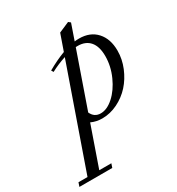

<svg xmlns="http://www.w3.org/2000/svg" viewBox="-311 -649 952 1035"><g transform="rotate(-30 165.0 -131.5)"><path d="M170.9 11.2Q133.3 11.2 102.5 -3.4L16.1 244.6H91.3L83 269H-121.6L-113.3 244.6H-57.1L160.2 -376.5Q111.8 -360.8 67.9 -337.4L60.1 -350.6Q118.2 -383.8 169.4 -402.8L204.6 -503.4L270 -531.7L282.7 -521.5L248.5 -422.9Q260.7 -424.8 276.4 -424.8Q345.2 -424.8 384.5 -381.3Q423.8 -337.9 423.8 -265.1Q423.8 -211.9 402.8 -161.1Q381.8 -110.4 347.7 -72.5Q313.5 -34.7 266.8 -11.7Q220.2 11.2 170.9 11.2ZM250 -394Q242.2 -394 238.3 -393.6L120.1 -54.7Q137.2 -16.6 177.2 -16.6Q216.8 -16.6 257.3 -53Q297.9 -89.4 325 -149.7Q352.1 -210 352.1 -272.5Q352.1 -332 325.7 -363Q299.3 -394 250 -394Z"/></g></svg>

Font: Elstob 18pt
Style: Italic
Weight: 400
Italic angle: -20°
Designer: Peter S. Baker
Version: Version 1.015